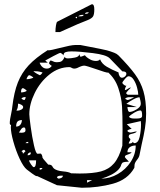

<svg xmlns="http://www.w3.org/2000/svg" viewBox="-20 -872 752 904"><path d="M668 -337Q668 -302 662.5 -268Q657 -234 647 -192L637 -143Q635 -131 624 -118Q618 -110 615.5 -104Q613 -98 613 -88Q613 -82 612 -81Q581 -26 511.5 -7Q442 12 365 12L248 0L155 -43H150Q144 -46 130.5 -55.5Q117 -65 106 -74Q90 -87 72.5 -124.5Q55 -162 43 -205Q31 -248 31 -273Q31 -280 32 -283Q30 -283 28 -286Q26 -289 26 -291Q26 -309 33 -339Q37 -358 38 -370Q46 -438 64 -483.5Q82 -529 115 -564.5Q148 -600 205 -636L208 -635Q219 -635 261 -646Q315 -660 333 -660H359L395 -653Q412 -650 451.5 -642Q491 -634 500 -630Q506 -628 518 -623.5Q530 -619 538 -611Q589 -559 616 -522Q643 -485 655.5 -442Q668 -399 668 -337ZM167 -575Q168 -573 171 -567Q174 -561 181.5 -555Q189 -549 201 -549Q215 -549 224 -562Q221 -563 216 -567.5Q211 -572 211 -574Q211 -577 213 -580.5Q215 -584 217 -587Q223 -587 230 -583Q237 -579 247 -579Q262 -579 269.5 -583.5Q277 -588 285 -605Q286 -597 300 -597Q313 -597 333 -601Q353 -605 353 -617Q353 -616 355.5 -611Q358 -606 359 -605Q358 -605 358 -604.5Q358 -604 358 -604Q362 -605 368.5 -607.5Q375 -610 380 -612Q381 -609 388 -603Q395 -597 406.5 -591Q418 -585 433 -585Q438 -585 443.5 -587Q449 -589 451 -593Q459 -572 482.5 -558Q506 -544 538 -531Q538 -523 542.5 -514.5Q547 -506 554 -506Q562 -506 568.5 -512Q575 -518 575 -525Q575 -536 556 -536L496 -598Q480 -614 417 -622Q354 -630 316 -630Q299 -630 289 -626.5Q279 -623 279 -611Q277 -615 271.5 -619Q266 -623 264 -623Q260 -623 231.5 -608Q203 -593 193 -587L205 -577H167ZM380 -612ZM556 -186 557 -262Q557 -330 554.5 -371.5Q552 -413 537 -457.5Q522 -502 489 -531Q488 -530 485 -530Q480 -530 437 -545Q385 -563 377 -563Q370 -563 362 -560Q354 -557 352 -556Q340 -549 329 -549Q323 -549 317.5 -552.5Q312 -556 307 -556Q256 -556 212.5 -521Q169 -486 143.5 -434Q118 -382 118 -334Q118 -323 124.5 -275Q131 -227 140 -187.5Q149 -148 157 -148L170 -149Q174 -149 177 -142.5Q180 -136 180 -130Q182 -125 193.5 -112.5Q205 -100 207 -97Q216 -97 220 -95Q224 -93 227 -88Q231 -79 241 -74Q251 -69 262.5 -67Q274 -65 277 -65Q303 -63 315 -56L355 -55Q418 -55 455.5 -65Q493 -75 517 -103Q541 -131 556 -186ZM137 -537Q144 -530 154.5 -524.5Q165 -519 167 -518Q170 -518 175 -523.5Q180 -529 180 -531Q166 -535 158 -536Q150 -537 137 -537ZM105 -499Q120 -499 137 -506Q136 -509 128 -513.5Q120 -518 118 -518Q114 -518 109.5 -510.5Q105 -503 105 -499ZM585 -513Q579 -513 567.5 -499.5Q556 -486 556 -482Q556 -479 562 -474Q568 -469 572 -468Q574 -468 575 -469Q568 -457 568 -448Q574 -448 582 -454Q590 -460 597 -460Q596 -459 585 -448Q574 -437 574 -432L575 -431L581 -426H631Q631 -438 625.5 -459Q620 -480 609.5 -496.5Q599 -513 585 -513ZM79 -437Q95 -437 106 -444Q104 -448 97 -452.5Q90 -457 88 -457Q79 -457 79 -437ZM81 -407Q82 -406 87 -403.5Q92 -401 93 -401Q97 -401 99 -406.5Q101 -412 101 -415Q84 -415 81 -407ZM581 -401Q584 -401 594.5 -405.5Q605 -410 612 -414Q609 -414 592 -414.5Q575 -415 569 -407Q570 -406 575 -403.5Q580 -401 581 -401ZM637 -414Q626 -414 607.5 -404Q589 -394 575 -383L624 -368H580Q580 -362 582.5 -353.5Q585 -345 590 -345Q603 -345 623 -357Q643 -369 643 -383Q643 -389 641 -398.5Q639 -408 637 -414ZM57 -352 63 -351Q70 -351 79.5 -355.5Q89 -360 89 -368Q89 -374 80 -379Q71 -384 65 -384Q65 -361 57 -352ZM626 -314Q649 -314 649 -326V-331Q649 -352 641 -352Q630 -352 612 -341.5Q594 -331 587 -322Q594 -314 609 -314H619ZM56 -276Q69 -276 76 -285Q83 -294 83 -307Q67 -306 61.5 -298.5Q56 -291 56 -276ZM644 -287 643 -302 577 -287 600 -265Q595 -265 587.5 -262Q580 -259 580 -256Q580 -253 585 -250.5Q590 -248 594 -248Q598 -248 608 -250.5Q618 -253 624 -253Q621 -247 605 -243Q595 -241 590.5 -238.5Q586 -236 586 -229Q586 -224 590 -221Q594 -218 594 -216Q594 -213 590 -206.5Q586 -200 586 -196Q603 -196 605 -204Q606 -202 608 -200.5Q610 -199 612 -198Q631 -198 637.5 -227.5Q644 -257 644 -287ZM69 -248 81 -247Q90 -247 95 -249.5Q100 -252 100 -259Q100 -272 93 -272Q86 -272 80.5 -265Q75 -258 69 -248ZM113 -198V-204Q104 -204 100 -198ZM619 -187Q602 -187 591 -179Q580 -171 580 -155H600Q597 -150 588.5 -147Q580 -144 574 -141.5Q568 -139 568 -132Q568 -130 587 -111Q565 -110 559.5 -107.5Q554 -105 551 -97Q551 -96 548.5 -89.5Q546 -83 538 -74Q525 -60 502.5 -48.5Q480 -37 457 -31Q497 -31 534.5 -52.5Q572 -74 595.5 -110Q619 -146 619 -187ZM100 -160Q99 -162 97 -164Q95 -166 93 -167Q90 -166 86.5 -164Q83 -162 81 -160Q88 -157 88 -148ZM110 -141Q125 -141 125 -151L124 -155Q118 -154 114 -150.5Q110 -147 110 -141ZM150 -117H117Q117 -111 126 -98Q135 -85 139 -85Q150 -85 150 -117ZM180 -81H167V-73Q177 -73 180 -81ZM276 -45H270Q250 -45 248 -37Q249 -35 251 -33.5Q253 -32 255 -31Q262 -31 269 -34.5Q276 -38 276 -45ZM390 -12 414 -24H390ZM392 -777Q352 -762 291 -734L262 -721H241Q241 -737 243.5 -752.5Q246 -768 250 -770L410 -851L413 -852Q424 -852 424 -828Q424 -804 418 -794.5Q412 -785 392 -777ZM393 -814Q382 -814 380 -807H384Q396 -807 398 -814ZM368 -802Q356 -802 348 -795H357Q365 -795 369 -796.5Q373 -798 374 -802ZM340 -786Q343 -786 343 -789Q343 -793 340 -793Q336 -793 336 -789Q338 -786 340 -786Z"/></svg>

Font: Cabin Sketch
Style: Regular
Weight: 400
Version: Version 1.100